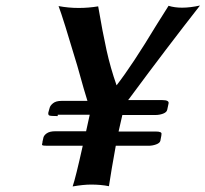

<svg xmlns="http://www.w3.org/2000/svg" viewBox="-20 -671 747 698"><path d="M189.9 -253.9V-249Q164.1 -249 159.2 -251.2Q154.3 -253.4 155.8 -262.2L160.2 -277.8Q162.1 -287.1 172.9 -295.7Q183.6 -304.2 203.1 -304.2H297.9Q289.1 -330.6 261.2 -431.2Q208.5 -608.4 192.9 -648.9Q229 -642.1 266.1 -642.1Q301.8 -642.1 336.9 -647.9Q353 -553.2 367.4 -488.3Q381.8 -423.3 403.8 -360.8Q460.4 -433.6 548.8 -580.1Q562.5 -601.1 592.8 -649.9Q614.7 -643.1 642.1 -643.1Q670.9 -643.1 707 -650.9Q585 -495.1 456.1 -320.8L445.8 -307.1H570.8Q583 -307.1 588.6 -304Q594.2 -300.8 592.8 -294.9Q592.3 -291 590.3 -283Q588.4 -274.9 587.9 -272Q585.9 -262.7 572.8 -257.8Q559.6 -252.9 544.9 -252.9H424.8Q417.5 -221.7 411.1 -192.9H545.9Q558.1 -192.9 563.2 -190.4Q568.4 -188 566.9 -182.1Q566.9 -178.2 564.9 -169.4Q563 -160.6 563 -159.2Q561 -150.9 547.6 -146Q534.2 -141.1 520 -141.1H400.9Q384.3 -49.8 376 5.9Q347.2 0 311 0Q283.2 0 244.1 6.8Q254.9 -24.4 280.8 -141.1H151.9Q136.2 -141.1 133.8 -143.3Q131.3 -145.5 134.8 -153.8L133.8 -152.8L137.2 -168Q138.2 -177.7 149.2 -185.8Q160.2 -193.8 180.2 -193.8H293Q295.4 -204.1 299.6 -223.9Q303.7 -243.7 306.2 -253.9Z"/></svg>

Font: Linear Smooth
Style: Bold Italic
Weight: 700
Designer: Philipp H. Poll, Flanker
Foundry: Philipp H. Poll, reworked by Flanker
Version: Version 1.061 | FøM Fix